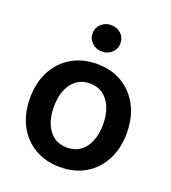

<svg xmlns="http://www.w3.org/2000/svg" viewBox="-136 -841 852 954"><g transform="rotate(20 289.5 -364.0)"><path d="M289.1 11.7Q212.9 11.7 155 -22.5Q97.2 -56.6 65.2 -117.9Q33.2 -179.2 33.2 -260.3Q33.2 -341.3 65.2 -402.8Q97.2 -464.4 155 -498.8Q212.9 -533.2 289.1 -533.2Q366.2 -533.2 423.6 -498.8Q481 -464.4 512.9 -402.8Q544.9 -341.3 544.9 -260.3Q544.9 -179.2 512.9 -117.9Q481 -56.6 423.6 -22.5Q366.2 11.7 289.1 11.7ZM289.1 -91.3Q330.1 -91.3 359.1 -112.3Q388.2 -133.3 403.8 -171.4Q419.4 -209.5 419.4 -260.3Q419.4 -311.5 403.8 -349.6Q388.2 -387.7 359.1 -408.9Q330.1 -430.2 289.1 -430.2Q249 -430.2 219.7 -408.9Q190.4 -387.7 174.8 -349.6Q159.2 -311.5 159.2 -260.3Q159.2 -209 174.8 -171.1Q190.4 -133.3 219.5 -112.3Q248.5 -91.3 289.1 -91.3ZM289.1 -599.1Q257.8 -599.1 236.6 -619.4Q215.3 -639.6 215.3 -668.9Q215.3 -698.7 236.6 -718.8Q257.8 -738.8 288.6 -738.8Q320.3 -738.8 341.6 -718.8Q362.8 -698.7 362.8 -668.9Q362.8 -639.6 341.6 -619.4Q320.3 -599.1 289.1 -599.1Z"/></g></svg>

Font: Inter 28pt SemiBold
Style: Regular
Weight: 600
Designer: Rasmus Andersson
Foundry: rsms
Version: Version 4.001;git-66647c0bb